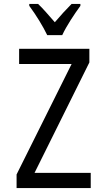

<svg xmlns="http://www.w3.org/2000/svg" viewBox="-20 -964 540 984"><path d="M222 -784H299C320 -830 362 -893 392 -934V-944H347C313 -909 295 -890 261 -850C231 -884 200 -921 175 -944H130V-934C165 -887 201 -828 222 -784ZM65 0H445V-78H157L438 -644V-714H78V-636H347L65 -70Z"/></svg>

Font: Noto Sans Mono ExtraCondensed
Style: Regular
Weight: 400
Width: 2
Designer: Monotype Design Team
Foundry: Monotype Imaging Inc.
Version: Version 2.014